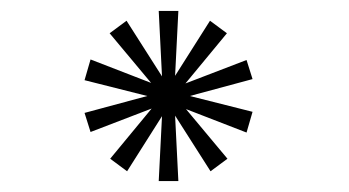

<svg xmlns="http://www.w3.org/2000/svg" viewBox="-20 -736 640 352"><path d="M271 -404 277 -523 213 -422 182 -445 258 -537 146 -494 135 -529 250 -560 135 -589 146 -627 257 -584 181 -675 212 -698 277 -596 271 -716H307L301 -597L365 -698L396 -675L320 -583L432 -626L443 -591L328 -560L443 -531L432 -493L321 -536L397 -445L366 -422L301 -524L307 -404Z"/></svg>

Font: Panamera Black
Style: Regular
Weight: 900
Designer: Bastien Sozeau
Foundry: NBR — Bastien Sozeau
Version: Version 3.002; ttfautohint (v1.8.4.7-5d5b);gftools[0.9.33]